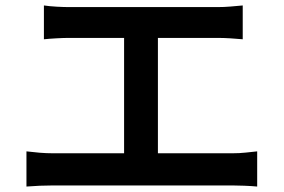

<svg xmlns="http://www.w3.org/2000/svg" viewBox="-20 -710 1040 704"><path d="M141 -690Q161 -687 187.5 -685.5Q214 -684 232 -684H778Q801 -684 825 -686Q849 -688 870 -690V-566Q848 -568 824 -569.5Q800 -571 778 -571H232Q214 -571 187 -569.5Q160 -568 141 -566ZM435 -82V-621H559V-82ZM77 -155Q101 -152 125.5 -150Q150 -148 173 -148H833Q858 -148 881 -150.5Q904 -153 923 -155V-26Q902 -28 875.5 -29Q849 -30 833 -30H173Q151 -30 126.5 -29Q102 -28 77 -26Z"/></svg>

Font: Noto Sans KR SemiBold
Style: Regular
Weight: 600
Designer: Ryoko NISHIZUKA  (kana, bopomofo & ideographs); Paul D. Hunt (Latin, Greek & Cyrillic); Sandoll Communications , Soo-you
Foundry: Adobe
Version: Version 2.004-H2;hotconv 1.0.118;makeotfexe 2.5.65603